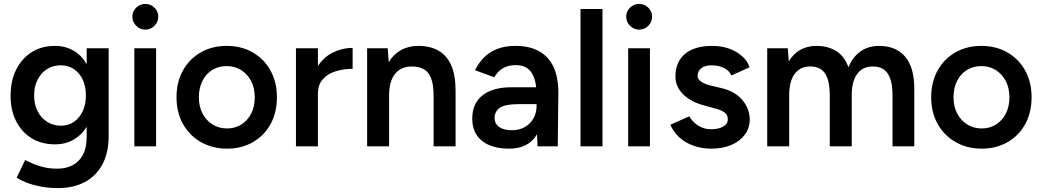

<svg xmlns="http://www.w3.org/2000/svg" viewBox="-20 -746 5315 979"><path d="M277 213Q224 213 181.5 204Q139 195 110 183Q81 171 65 160L108 70Q122 77 145.5 87.5Q169 98 201 106Q233 114 273 114Q316 114 350 96.5Q384 79 403 43Q422 7 422 -49V-99Q396 -57 354.5 -33.5Q313 -10 260 -10Q192 -10 141.5 -41Q91 -72 62.5 -127.5Q34 -183 34 -256Q34 -334 62.5 -391Q91 -448 141.5 -480Q192 -512 260 -512Q313 -512 354.5 -488Q396 -464 422 -419V-500H534V-52Q534 33 502 92.5Q470 152 412 182.5Q354 213 277 213ZM291 -105Q329 -105 357.5 -125Q386 -145 402 -179.5Q418 -214 418 -259Q418 -305 402 -339.5Q386 -374 357 -393.5Q328 -413 290 -413Q250 -413 219.5 -393.5Q189 -374 171.5 -339.5Q154 -305 154 -259Q154 -214 171.5 -179.5Q189 -145 220 -125Q251 -105 291 -105Z M665 0V-500H776V0ZM721 -595Q694 -595 674.5 -614.5Q655 -634 655 -661Q655 -688 674.5 -707Q694 -726 721 -726Q748 -726 767.5 -707Q787 -688 787 -661Q787 -634 767.5 -614.5Q748 -595 721 -595Z M1138 12Q1063 12 1004.5 -21.5Q946 -55 913 -114Q880 -173 880 -250Q880 -327 912.5 -386Q945 -445 1003 -478.5Q1061 -512 1136 -512Q1211 -512 1269 -478.5Q1327 -445 1359.5 -386Q1392 -327 1392 -250Q1392 -173 1360 -114Q1328 -55 1270 -21.5Q1212 12 1138 12ZM1138 -91Q1179 -91 1211 -111.5Q1243 -132 1261 -167.5Q1279 -203 1279 -250Q1279 -297 1260.5 -332.5Q1242 -368 1210 -388.5Q1178 -409 1136 -409Q1094 -409 1062 -389Q1030 -369 1012 -333Q994 -297 994 -250Q994 -203 1012.5 -167.5Q1031 -132 1063.5 -111.5Q1096 -91 1138 -91Z M1489 0V-500H1601V-409Q1631 -456 1679 -479Q1727 -502 1778 -502V-395Q1732 -395 1691.5 -382.5Q1651 -370 1626 -342Q1601 -314 1601 -268V0Z M1852 0V-500H1957L1962 -429Q1986 -469 2024.5 -490.5Q2063 -512 2113 -512Q2173 -512 2215.5 -488Q2258 -464 2280.5 -413.5Q2303 -363 2303 -282V0H2191V-256Q2191 -316 2177.5 -348.5Q2164 -381 2139.5 -394Q2115 -407 2082 -407Q2026 -408 1995 -370Q1964 -332 1964 -261V0Z M2577 12Q2487 12 2437.5 -28Q2388 -68 2388 -141Q2388 -219 2440.5 -260Q2493 -301 2587 -301H2714Q2708 -356 2683 -385Q2658 -414 2609 -414Q2573 -414 2546 -399Q2519 -384 2500 -352L2402 -388Q2418 -421 2444.5 -449.5Q2471 -478 2511.5 -495Q2552 -512 2609 -512Q2682 -512 2731 -483.5Q2780 -455 2803.5 -402Q2827 -349 2827 -274L2824 0H2721L2718 -61Q2698 -26 2662.5 -7Q2627 12 2577 12ZM2591 -82Q2628 -82 2656.5 -98.5Q2685 -115 2700.5 -143Q2716 -171 2716 -205V-215H2623Q2556 -215 2529 -196.5Q2502 -178 2502 -144Q2502 -115 2525.5 -98.5Q2549 -82 2591 -82Z M2940 0V-700H3052V0Z M3183 0V-500H3294V0ZM3239 -595Q3212 -595 3192.5 -614.5Q3173 -634 3173 -661Q3173 -688 3192.5 -707Q3212 -726 3239 -726Q3266 -726 3285.5 -707Q3305 -688 3305 -661Q3305 -634 3285.5 -614.5Q3266 -595 3239 -595Z M3608 12Q3558 12 3516 -3Q3474 -18 3444 -45.5Q3414 -73 3398 -110L3495 -153Q3510 -125 3539.5 -106Q3569 -87 3605 -87Q3644 -87 3667.5 -100.5Q3691 -114 3691 -138Q3691 -161 3673 -173.5Q3655 -186 3622 -194L3575 -207Q3504 -225 3464 -264.5Q3424 -304 3424 -355Q3424 -430 3472.5 -471Q3521 -512 3612 -512Q3658 -512 3696.5 -498.5Q3735 -485 3763 -460.5Q3791 -436 3802 -403L3709 -361Q3699 -386 3671 -399.5Q3643 -413 3609 -413Q3575 -413 3556 -398.5Q3537 -384 3537 -358Q3537 -343 3554 -330.5Q3571 -318 3603 -310L3662 -296Q3711 -284 3742 -258.5Q3773 -233 3788 -201.5Q3803 -170 3803 -138Q3803 -93 3777.5 -59Q3752 -25 3708 -6.5Q3664 12 3608 12Z M3892 0V-500H3997L4002 -433Q4025 -472 4061 -492Q4097 -512 4143 -512Q4203 -512 4245 -485Q4287 -458 4306 -403Q4328 -456 4368 -484Q4408 -512 4462 -512Q4549 -512 4596 -456.5Q4643 -401 4642 -286V0H4531V-256Q4531 -316 4518 -348.5Q4505 -381 4483 -394Q4461 -407 4432 -407Q4380 -408 4351.5 -370Q4323 -332 4323 -261V0H4211V-256Q4211 -316 4198.5 -348.5Q4186 -381 4164 -394Q4142 -407 4113 -407Q4061 -408 4032.5 -370Q4004 -332 4004 -261V0Z M4986 12Q4911 12 4852.5 -21.5Q4794 -55 4761 -114Q4728 -173 4728 -250Q4728 -327 4760.5 -386Q4793 -445 4851 -478.5Q4909 -512 4984 -512Q5059 -512 5117 -478.5Q5175 -445 5207.5 -386Q5240 -327 5240 -250Q5240 -173 5208 -114Q5176 -55 5118 -21.5Q5060 12 4986 12ZM4986 -91Q5027 -91 5059 -111.5Q5091 -132 5109 -167.5Q5127 -203 5127 -250Q5127 -297 5108.5 -332.5Q5090 -368 5058 -388.5Q5026 -409 4984 -409Q4942 -409 4910 -389Q4878 -369 4860 -333Q4842 -297 4842 -250Q4842 -203 4860.5 -167.5Q4879 -132 4911.5 -111.5Q4944 -91 4986 -91Z"/></svg>

Font: Figtree Light SemiBold
Style: Regular
Weight: 600
Version: Version 2.002